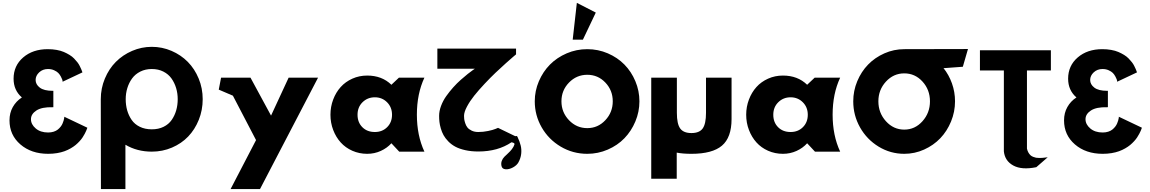

<svg xmlns="http://www.w3.org/2000/svg" viewBox="-20 -1052 7981 1332"><path d="M45.9 -216.8Q45.9 -268.6 68.8 -309.3Q91.8 -350.1 131.8 -376Q74.2 -425.8 74.2 -505.9Q74.2 -596.2 140.9 -653.6Q207.5 -710.9 311 -710.9Q343.8 -710.9 372.6 -705.8Q401.4 -700.7 422.9 -691.4Q444.3 -682.1 462.6 -670.9Q481 -659.7 493.9 -646.2Q506.8 -632.8 516.6 -620.4Q526.4 -607.9 532.7 -595Q539.1 -582 543 -573.2Q546.9 -564.5 549.3 -557.4Q551.8 -550.3 551.8 -549.8L414.1 -484.9V-491.2Q412.6 -496.6 411.1 -501.7Q409.7 -506.8 401.9 -521.5Q394 -536.1 384 -546.1Q374 -556.2 355.2 -564.7Q336.4 -573.2 313 -573.2Q276.4 -573.2 251.7 -550Q227.1 -526.9 227.1 -497.1Q227.1 -466.3 256.1 -444.1Q285.2 -421.9 345.2 -421.9H350.1V-308.1H345.2Q270 -310.1 232.4 -285.4Q194.8 -260.7 194.8 -225.1Q194.8 -189 227.8 -160.9Q260.7 -132.8 314 -132.8Q335 -132.8 352.3 -138.4Q369.6 -144 380.9 -153.1Q392.1 -162.1 400.9 -173.3Q409.7 -184.6 414.1 -195.6Q418.5 -206.5 421.4 -215.6Q424.3 -224.6 424.8 -230.5L425.8 -235.8V-242.2L585.9 -166Q585.9 -165.5 583.5 -158.9Q581.1 -152.3 577.6 -144Q574.2 -135.7 567.6 -123.5Q561 -111.3 553 -98.9Q544.9 -86.4 532.2 -72.5Q519.5 -58.6 504.9 -46.4Q490.2 -34.2 470.2 -22.7Q450.2 -11.2 427.5 -2.9Q404.8 5.4 375.5 10.3Q346.2 15.1 314 15.1Q197.3 15.1 121.6 -50Q45.9 -115.2 45.9 -216.8Z M679.2 -363.8Q679.2 -439 707.5 -506.8Q735.8 -574.7 783.7 -622.8Q831.5 -670.9 896.7 -699Q961.9 -727.1 1033.2 -727.1Q1105 -727.1 1170.2 -699Q1235.4 -670.9 1283 -622.6Q1330.6 -574.2 1358.4 -506.8Q1386.2 -439.5 1386.2 -363.8Q1386.2 -288.1 1359.1 -220.7Q1332 -153.3 1285.4 -104.7Q1238.8 -56.2 1173.1 -28.1Q1107.4 0 1033.2 0Q930.7 0 850.1 -47.9V259.8H680.2Q679.2 -359.9 679.2 -363.8ZM852.1 -363.8Q852.1 -322.8 862.3 -286.6Q872.6 -250.5 893.3 -220.2Q914.1 -189.9 950 -172.4Q985.8 -154.8 1033.2 -154.8Q1079.6 -154.8 1115 -172.4Q1150.4 -189.9 1171.1 -220Q1191.9 -250 1202.4 -286.4Q1212.9 -322.8 1212.9 -363.8Q1212.9 -404.3 1201.9 -440.9Q1190.9 -477.5 1169.7 -507.6Q1148.4 -537.6 1113.3 -555.4Q1078.1 -573.2 1033.2 -573.2Q988.8 -573.2 953.4 -555.4Q918 -537.6 896.2 -507.6Q874.5 -477.5 863.3 -440.9Q852.1 -404.3 852.1 -363.8Z M1497.6 -430.2 1513.7 -513.2H1717.8L1860.4 -250L1982.4 -513.2H2186.5L1783.7 259.8H1579.6L1756.3 -80.1L1595.7 -388.2Z M2527.3 -527.8Q2629.9 -527.8 2695.3 -463.9L2747.6 -513.2H2924.3Q2872.1 -400.9 2872.1 -256.6Q2872.1 -112.3 2924.3 0H2749.5L2695.3 -58.1Q2665.5 -24.9 2621.6 -4.9Q2577.6 15.1 2527.3 15.1Q2472.2 15.1 2424.3 -6.1Q2376.5 -27.3 2343.5 -64Q2310.5 -100.6 2291.5 -150.4Q2272.5 -200.2 2272.5 -255.9Q2272.5 -311.5 2291.5 -361.6Q2310.5 -411.6 2343.5 -448.2Q2376.5 -484.9 2424.3 -506.3Q2472.2 -527.8 2527.3 -527.8ZM2580.6 -136.2Q2632.3 -136.2 2666 -169.9Q2699.7 -203.6 2699.7 -255.9Q2699.7 -308.1 2665.3 -342.5Q2630.9 -377 2580.6 -377Q2529.8 -377 2495.1 -342.8Q2460.4 -308.6 2460.4 -255.9Q2460.4 -203.1 2493.7 -169.7Q2526.9 -136.2 2580.6 -136.2Z M3014.2 -575.2V-714.8H3560.1V-674.8Q3552.7 -668.5 3539.6 -657.5Q3526.4 -646.5 3489 -613Q3451.7 -579.6 3417.5 -547.1Q3383.3 -514.6 3341.8 -470.5Q3300.3 -426.3 3270.3 -388.7Q3240.2 -351.1 3219.7 -312.7Q3199.2 -274.4 3199.2 -248Q3199.2 -236.8 3200.4 -226.1Q3201.7 -215.3 3207.3 -197.8Q3212.9 -180.2 3222.7 -167.7Q3232.4 -155.3 3252 -145.8Q3271.5 -136.2 3298.3 -136.2Q3332 -136.2 3366.2 -143.3Q3400.4 -150.4 3417.5 -157.7L3435.1 -165L3555.2 -106.9Q3566.4 -111.8 3570.3 -102.1Q3585.9 -69.3 3592.5 -41.7Q3599.1 -14.2 3595.7 15.9Q3592.3 45.9 3576.2 75.2Q3564.9 95.2 3538.6 109.6Q3512.2 124 3487.8 122.3Q3463.4 120.6 3459 99.1Q3455.1 80.6 3460.9 64.5Q3466.8 48.3 3479.2 35.6Q3491.7 22.9 3505.1 11Q3518.6 -1 3531.2 -17.1Q3543.9 -33.2 3549.3 -50.8Q3551.8 -61 3528.3 -64.9Q3434.1 -1 3298.3 -1Q3248.5 -1 3207.5 -10.3Q3166.5 -19.5 3138.9 -34.4Q3111.3 -49.3 3090.3 -70.8Q3069.3 -92.3 3057.4 -113.8Q3045.4 -135.3 3038.1 -160.9Q3030.8 -186.5 3028.6 -206.5Q3026.4 -226.6 3026.4 -248Q3026.4 -281.7 3040 -317.9Q3053.7 -354 3075.7 -385Q3097.7 -416 3124 -445.6Q3150.4 -475.1 3176.8 -498.3Q3203.1 -521.5 3225.1 -539.1Q3247.1 -556.6 3260.7 -565.9L3274.4 -575.2Z M3953.1 -776.9 3981.9 -1032.2 4113.3 -964.8 4023.9 -776.9ZM3689.9 -349.1Q3689.9 -421.9 3718.5 -488.5Q3747.1 -555.2 3795.4 -604Q3843.8 -652.8 3911.4 -681.9Q3979 -710.9 4054.2 -710.9Q4129.4 -710.9 4196.8 -681.9Q4264.2 -652.8 4312 -604Q4359.9 -555.2 4387.9 -488.5Q4416 -421.9 4416 -349.1Q4416 -276.4 4387.9 -209.5Q4359.9 -142.6 4312 -93Q4264.2 -43.5 4196.5 -14.2Q4128.9 15.1 4054.2 15.1Q3954.1 15.1 3870.1 -34.7Q3786.1 -84.5 3738 -168.2Q3689.9 -252 3689.9 -349.1ZM4054.2 -163.1Q4127.9 -163.1 4179.4 -218Q4231 -272.9 4231 -349.1Q4231 -425.3 4179.7 -479.2Q4128.4 -533.2 4054.2 -533.2Q3980 -533.2 3927.5 -479.2Q3875 -425.3 3875 -349.1Q3875 -272.9 3927.5 -218Q3980 -163.1 4054.2 -163.1Z M4498 188V-513.2H4675.8V-269Q4675.8 -192.9 4698.7 -160.9Q4721.7 -128.9 4776.9 -128.9Q4832 -128.9 4855 -160.9Q4877.9 -192.9 4877.9 -269V-513.2H5055.2V-226.1Q5055.2 -98.1 4988.5 -41.5Q4921.9 15.1 4776.9 15.1Q4716.8 15.1 4674.8 6.8V188Z M5411.6 -527.8Q5514.2 -527.8 5579.6 -463.9L5631.8 -513.2H5808.6Q5756.3 -400.9 5756.3 -256.6Q5756.3 -112.3 5808.6 0H5633.8L5579.6 -58.1Q5549.8 -24.9 5505.9 -4.9Q5461.9 15.1 5411.6 15.1Q5356.4 15.1 5308.6 -6.1Q5260.7 -27.3 5227.8 -64Q5194.8 -100.6 5175.8 -150.4Q5156.7 -200.2 5156.7 -255.9Q5156.7 -311.5 5175.8 -361.6Q5194.8 -411.6 5227.8 -448.2Q5260.7 -484.9 5308.6 -506.3Q5356.4 -527.8 5411.6 -527.8ZM5464.8 -136.2Q5516.6 -136.2 5550.3 -169.9Q5584 -203.6 5584 -255.9Q5584 -308.1 5549.6 -342.5Q5515.1 -377 5464.8 -377Q5414.1 -377 5379.4 -342.8Q5344.7 -308.6 5344.7 -255.9Q5344.7 -203.1 5377.9 -169.7Q5411.1 -136.2 5464.8 -136.2Z M5899.4 -349.1Q5899.4 -421.9 5927.2 -488.5Q5955.1 -555.2 6002.4 -604Q6049.8 -652.8 6115.5 -681.9Q6181.2 -710.9 6253.4 -710.9L6695.3 -711.9L6659.7 -588.9L6527.3 -579.1L6524.4 -581.1Q6563 -533.2 6584.2 -473.4Q6605.5 -413.6 6605.5 -349.1Q6605.5 -276.4 6577.9 -209.2Q6550.3 -142.1 6503.4 -93Q6456.5 -43.9 6391.1 -14.4Q6325.7 15.1 6253.4 15.1Q6157.2 15.1 6075.4 -34.7Q5993.7 -84.5 5946.5 -168.2Q5899.4 -252 5899.4 -349.1ZM6073.7 -349.1Q6073.7 -269 6126.2 -210.9Q6178.7 -152.8 6253.4 -152.8Q6327.6 -152.8 6379.6 -210.9Q6431.6 -269 6431.6 -349.1Q6431.6 -429.2 6379.9 -486.1Q6328.1 -543 6253.4 -543Q6178.7 -543 6126.2 -485.8Q6073.7 -428.7 6073.7 -349.1Z M6778.3 -563V-703.1H7270.5V-563H7104.5V-21Q7107.9 -5.4 7114.5 6.1Q7121.1 17.6 7128.7 24.7Q7136.2 31.7 7147.5 36.1Q7158.7 40.5 7167.5 42.2Q7176.3 43.9 7189.9 43.9Q7203.6 43.9 7211.2 43.2Q7218.8 42.5 7231.7 41Q7244.6 39.6 7248.5 39.1L7169.4 107.9Q7068.8 128.4 7010 96.4Q6951.2 64.5 6944.3 -2V-563Z M7361.8 -216.8Q7361.8 -268.6 7384.8 -309.3Q7407.7 -350.1 7447.8 -376Q7390.1 -425.8 7390.1 -505.9Q7390.1 -596.2 7456.8 -653.6Q7523.4 -710.9 7627 -710.9Q7659.7 -710.9 7688.5 -705.8Q7717.3 -700.7 7738.8 -691.4Q7760.3 -682.1 7778.6 -670.9Q7796.9 -659.7 7809.8 -646.2Q7822.8 -632.8 7832.5 -620.4Q7842.3 -607.9 7848.6 -595Q7855 -582 7858.9 -573.2Q7862.8 -564.5 7865.2 -557.4Q7867.7 -550.3 7867.7 -549.8L7730 -484.9V-491.2Q7728.5 -496.6 7727.1 -501.7Q7725.6 -506.8 7717.8 -521.5Q7710 -536.1 7700 -546.1Q7689.9 -556.2 7671.1 -564.7Q7652.3 -573.2 7628.9 -573.2Q7592.3 -573.2 7567.6 -550Q7543 -526.9 7543 -497.1Q7543 -466.3 7572 -444.1Q7601.1 -421.9 7661.1 -421.9H7666V-308.1H7661.1Q7585.9 -310.1 7548.3 -285.4Q7510.7 -260.7 7510.7 -225.1Q7510.7 -189 7543.7 -160.9Q7576.7 -132.8 7629.9 -132.8Q7650.9 -132.8 7668.2 -138.4Q7685.5 -144 7696.8 -153.1Q7708 -162.1 7716.8 -173.3Q7725.6 -184.6 7730 -195.6Q7734.4 -206.5 7737.3 -215.6Q7740.2 -224.6 7740.7 -230.5L7741.7 -235.8V-242.2L7901.9 -166Q7901.9 -165.5 7899.4 -158.9Q7897 -152.3 7893.6 -144Q7890.1 -135.7 7883.5 -123.5Q7877 -111.3 7868.9 -98.9Q7860.8 -86.4 7848.1 -72.5Q7835.4 -58.6 7820.8 -46.4Q7806.2 -34.2 7786.1 -22.7Q7766.1 -11.2 7743.4 -2.9Q7720.7 5.4 7691.4 10.3Q7662.1 15.1 7629.9 15.1Q7513.2 15.1 7437.5 -50Q7361.8 -115.2 7361.8 -216.8Z"/></svg>

Font: Hussar Preview
Style: Bold
Weight: 700
Foundry: Cannot Into Space Fonts, PlusOne Fonts
Version: Version 2.29RC2 "Millennial"